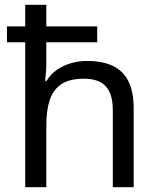

<svg xmlns="http://www.w3.org/2000/svg" viewBox="-20 -780 658 800"><path d="M173 -760V-670H385V-604H173V-517Q173 -498 171.5 -478.5Q170 -459 168 -443H174Q191 -471 217 -489Q243 -507 275 -516.5Q307 -526 342 -526Q407 -526 450 -505.5Q493 -485 515 -441.5Q537 -398 537 -329V0H450V-323Q450 -388 421 -420Q392 -452 330 -452Q270 -452 236 -429.5Q202 -407 187.5 -364Q173 -321 173 -258V0H85V-604H9V-670H85V-760Z"/></svg>

Font: Noto Sans Hebrew
Style: Regular
Weight: 400
Designer: Monotype Design Team
Foundry: Monotype Imaging Inc.
Version: Version 2.003